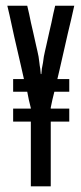

<svg xmlns="http://www.w3.org/2000/svg" viewBox="-20 -658 287 678"><path d="M242.2 -637.7Q242.2 -637.7 209 -637.7Q174.8 -637.7 174.8 -637.7Q174.8 -637.7 168 -608.4Q162.1 -578.1 154.3 -545.9Q148.4 -518.6 143.6 -498Q138.7 -476.6 138.7 -476.6Q138.7 -476.6 138.7 -476.6Q138.7 -476.6 138.7 -476.6Q136.7 -467.8 134.8 -458Q133.8 -448.2 131.8 -436.5Q129.9 -425.8 127.9 -416Q127 -405.3 126 -396.5Q126 -396.5 125 -396.5Q124 -396.5 124 -396.5Q124 -396.5 124 -396.5Q124 -396.5 124 -396.5Q123 -405.3 122.1 -416Q120.1 -425.8 119.1 -436.5Q117.2 -448.2 116.2 -458Q114.3 -467.8 112.3 -476.6Q112.3 -476.6 107.4 -498Q102.5 -518.6 96.7 -545.9Q88.9 -578.1 83 -608.4Q76.2 -637.7 76.2 -637.7Q76.2 -637.7 41 -637.7Q5.9 -637.7 5.9 -637.7Q5.9 -637.7 13.7 -604.5Q20.5 -571.3 30.3 -528.3Q42 -475.6 53.7 -426.8Q64.5 -378.9 64.5 -378.9Q64.5 -378.9 44.9 -378.9Q26.4 -378.9 26.4 -378.9Q26.4 -378.9 26.4 -356.4Q26.4 -334 26.4 -334Q26.4 -334 50.8 -334Q76.2 -334 76.2 -334Q76.2 -334 82 -304.7Q88.9 -276.4 88.9 -276.4Q88.9 -276.4 88.9 -275.4Q88.9 -274.4 88.9 -274.4Q88.9 -274.4 57.6 -274.4Q26.4 -274.4 26.4 -274.4Q26.4 -274.4 26.4 -252Q26.4 -228.5 26.4 -228.5Q26.4 -228.5 57.6 -228.5Q88.9 -228.5 88.9 -228.5Q88.9 -228.5 88.9 -199.2Q88.9 -169.9 88.9 -131.8Q88.9 -85 88.9 -42Q88.9 0 88.9 0Q88.9 0 124 0Q159.2 0 159.2 0Q159.2 0 159.2 -29.3Q159.2 -59.6 159.2 -97.7Q159.2 -144.5 159.2 -186.5Q159.2 -228.5 159.2 -228.5Q159.2 -228.5 192.4 -228.5Q224.6 -228.5 224.6 -228.5Q224.6 -228.5 224.6 -252Q224.6 -274.4 224.6 -274.4Q224.6 -274.4 192.4 -274.4Q159.2 -274.4 159.2 -274.4Q159.2 -274.4 159.2 -276.4Q159.2 -278.3 159.2 -278.3Q159.2 -278.3 165 -305.7Q171.9 -334 171.9 -334Q171.9 -334 198.2 -334Q224.6 -334 224.6 -334Q224.6 -334 224.6 -356.4Q224.6 -378.9 224.6 -378.9Q224.6 -378.9 204.1 -378.9Q182.6 -378.9 182.6 -378.9Q182.6 -378.9 190.4 -412.1Q198.2 -445.3 208 -489.3Q219.7 -542 231.4 -589.8Q242.2 -637.7 242.2 -637.7Z"/></svg>

Font: AgendaMediumCondGoodkids
Style: AgendaMediumCondGoodkids
Weight: 500
Designer: ""
Version: ""